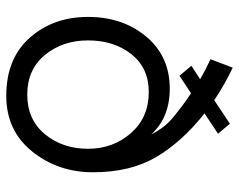

<svg xmlns="http://www.w3.org/2000/svg" viewBox="-95 -660 763 613"><g transform="rotate(90 286.5 -353.5)"><path d="M407 -668 342 -625Q433 -553 481.5 -470.5Q530 -388 530 -269Q530 -157 463.5 -74.5Q397 8 286 8Q167 8 100.5 -67Q34 -142 34 -253Q34 -364 97 -439Q160 -514 263 -514Q355 -514 409 -455Q398 -477 384 -495Q370 -513 346.5 -531.5Q323 -550 315 -556Q307 -562 278 -582L222 -545L190 -583L233 -611Q200 -630 169 -644L196 -715Q249 -690 300 -656L375 -706ZM455 -253Q455 -333 405 -390Q355 -447 274 -447Q197 -447 153 -391.5Q109 -336 109 -253Q109 -172 155.5 -115.5Q202 -59 282 -59Q362 -59 408.5 -115.5Q455 -172 455 -253Z"/></g></svg>

Font: Questrial
Style: Regular
Weight: 400
Designer: Joe Prince
Foundry: Joe Prince
Version: Version 1.002